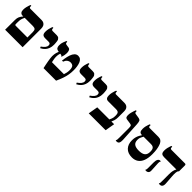

<svg xmlns="http://www.w3.org/2000/svg" viewBox="325 -1910 3234 3234"><g transform="rotate(45 1942.0 -293.0)"><path d="M70 0 71 -234Q71 -278 84.5 -308.5Q98 -339 128 -373V-375H109Q81 -375 63.5 -394.5Q46 -414 46 -451Q46 -487 53 -517Q60 -547 67.5 -568.5Q75 -590 78 -597H97V-577Q97 -564 103 -557Q109 -550 120 -550H390Q419 -550 441 -538Q463 -526 475 -502.5Q487 -479 487 -444V0ZM152 -173H428V-299Q428 -343 412.5 -359Q397 -375 352 -375H162Q150 -350 143 -331.5Q136 -313 133 -293.5Q130 -274 130 -244V-200Q130 -182 135.5 -177.5Q141 -173 152 -173Z M707 -197 694 -223Q733 -249 754.5 -276Q776 -303 776 -331Q776 -354 765.5 -364.5Q755 -375 727 -375H650Q610 -375 591.5 -393Q573 -411 573 -458Q573 -492 579.5 -521Q586 -550 593.5 -570.5Q601 -591 604 -597H623V-580Q623 -568 630 -559Q637 -550 653 -550H749Q784 -550 799.5 -534.5Q815 -519 819 -510Q823 -502 825.5 -483Q828 -464 830 -442.5Q832 -421 832 -404Q832 -351 818 -315Q804 -279 784 -256Q764 -233 743 -219Q722 -205 707 -197Z M985 0Q978 -34 970.5 -70Q963 -106 957.5 -139.5Q952 -173 948.5 -200.5Q945 -228 945 -245Q945 -290 955.5 -329.5Q966 -369 974 -386L1013 -375Q1008 -363 1003 -337.5Q998 -312 998 -282Q998 -265 1000.5 -248Q1003 -231 1006.5 -212.5Q1010 -194 1015 -171H1300Q1309 -197 1315 -225Q1321 -253 1321 -286Q1321 -342 1302 -366.5Q1283 -391 1238 -391Q1225 -391 1208 -385Q1191 -379 1175 -365.5Q1159 -352 1149 -328L1141 -310H1115L1122 -358Q1131 -415 1146.5 -460.5Q1162 -506 1188.5 -533.5Q1215 -561 1253 -561Q1287 -561 1309.5 -542.5Q1332 -524 1345 -491.5Q1358 -459 1364 -418Q1370 -377 1370 -333Q1370 -281 1362 -231Q1354 -181 1335 -125Q1316 -69 1284 0ZM1055 -351Q1052 -359 1047.5 -363Q1043 -367 1026 -369L963 -378Q922 -383 910 -406Q898 -429 898 -458Q898 -505 912 -539.5Q926 -574 935 -597H954V-583Q954 -570 959.5 -562Q965 -554 984 -551L1032 -544Q1064 -540 1074.5 -515Q1085 -490 1085 -458Q1085 -437 1080.5 -410.5Q1076 -384 1064 -351Z M1566 -197 1553 -223Q1592 -249 1613.5 -276Q1635 -303 1635 -331Q1635 -354 1624.5 -364.5Q1614 -375 1586 -375H1509Q1469 -375 1450.5 -393Q1432 -411 1432 -458Q1432 -492 1438.5 -521Q1445 -550 1452.5 -570.5Q1460 -591 1463 -597H1482V-580Q1482 -568 1489 -559Q1496 -550 1512 -550H1608Q1643 -550 1658.5 -534.5Q1674 -519 1678 -510Q1682 -502 1684.5 -483Q1687 -464 1689 -442.5Q1691 -421 1691 -404Q1691 -351 1677 -315Q1663 -279 1643 -256Q1623 -233 1602 -219Q1581 -205 1566 -197Z M1876 -197 1863 -223Q1902 -249 1923.5 -276Q1945 -303 1945 -331Q1945 -354 1934.5 -364.5Q1924 -375 1896 -375H1819Q1779 -375 1760.5 -393Q1742 -411 1742 -458Q1742 -492 1748.5 -521Q1755 -550 1762.5 -570.5Q1770 -591 1773 -597H1792V-580Q1792 -568 1799 -559Q1806 -550 1822 -550H1918Q1953 -550 1968.5 -534.5Q1984 -519 1988 -510Q1992 -502 1994.5 -483Q1997 -464 1999 -442.5Q2001 -421 2001 -404Q2001 -351 1987 -315Q1973 -279 1953 -256Q1933 -233 1912 -219Q1891 -205 1876 -197Z M2062 0 2092 -173H2380Q2392 -198 2398.5 -215Q2405 -232 2407.5 -248.5Q2410 -265 2410 -288Q2410 -323 2403.5 -341.5Q2397 -360 2380.5 -367.5Q2364 -375 2333 -375H2152Q2117 -375 2102 -395Q2087 -415 2087 -453Q2087 -489 2094 -519Q2101 -549 2108.5 -570Q2116 -591 2119 -597H2138V-575Q2138 -563 2144.5 -556.5Q2151 -550 2161 -550H2363Q2392 -550 2414 -538.5Q2436 -527 2448 -504Q2460 -481 2460 -447V-302Q2460 -258 2449.5 -225.5Q2439 -193 2429 -173H2494L2464 0Z M2730 4Q2724 4 2718 3.5Q2712 3 2707 2V-6Q2712 -13 2714 -25Q2716 -37 2716 -75V-298Q2716 -341 2708.5 -354Q2701 -367 2673 -371L2590 -383Q2566 -387 2558 -403.5Q2550 -420 2550 -445Q2550 -476 2557.5 -507.5Q2565 -539 2574 -563.5Q2583 -588 2587 -598H2606V-586Q2606 -570 2611 -562Q2616 -554 2631 -552L2701 -541Q2743 -535 2753 -513.5Q2763 -492 2766 -446L2786 -89Q2788 -43 2775 -19.5Q2762 4 2730 4Z M3101 12Q3002 12 2949.5 -43.5Q2897 -99 2897 -193Q2897 -242 2908 -277Q2919 -312 2933 -335.5Q2947 -359 2956 -373V-407H2994V-375Q2988 -364 2979 -348.5Q2970 -333 2963.5 -313Q2957 -293 2957 -265Q2957 -205 2992 -178Q3027 -151 3102 -151Q3181 -151 3217 -181Q3253 -211 3253 -274Q3253 -308 3246 -330Q3239 -352 3220.5 -363.5Q3202 -375 3170 -375H2952Q2917 -375 2902.5 -394.5Q2888 -414 2888 -455Q2888 -489 2894.5 -518.5Q2901 -548 2909 -569Q2917 -590 2920 -597H2939V-575Q2939 -564 2945 -557Q2951 -550 2962 -550H3172Q3210 -550 3233 -533.5Q3256 -517 3271 -486Q3274 -480 3283 -454Q3292 -428 3299.5 -383Q3307 -338 3307 -270Q3307 -177 3283 -114.5Q3259 -52 3212.5 -20Q3166 12 3101 12Z M3757 4Q3751 4 3745 3.5Q3739 3 3734 2V-6Q3741 -17 3742 -29Q3743 -41 3743 -75V-231Q3743 -280 3750 -310.5Q3757 -341 3764.5 -355.5Q3772 -370 3774 -373V-375H3481Q3442 -375 3423 -392Q3404 -409 3404 -458Q3404 -492 3411 -521.5Q3418 -551 3425.5 -571.5Q3433 -592 3435 -597H3454V-586Q3454 -565 3460.5 -557.5Q3467 -550 3485 -550H3802Q3828 -550 3828 -525V-386L3820 -376Q3806 -361 3803.5 -324Q3801 -287 3805 -237L3816 -89Q3820 -42 3804.5 -19Q3789 4 3757 4ZM3432 4Q3423 4 3410 1V-6Q3414 -11 3417 -19.5Q3420 -28 3420 -46V-189Q3420 -239 3435.5 -263.5Q3451 -288 3476 -288Q3481 -288 3483.5 -287.5Q3486 -287 3492 -285V-279Q3486 -273 3483 -261.5Q3480 -250 3481 -234L3490 -69Q3492 -30 3474.5 -13Q3457 4 3432 4Z"/></g></svg>

Font: Frank Ruhl Libre ExtraBold
Style: Regular
Weight: 800
Designer: Yanek Iontef
Foundry: Fontef
Version: Version 6.003;gftools[0.9.30]